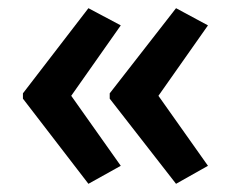

<svg xmlns="http://www.w3.org/2000/svg" viewBox="-20 -503 564 469"><path d="M36 -275V-262L196 -54L275 -98L154 -269L275 -441L196 -483ZM248 -275V-262L410 -54L488 -98L367 -269L488 -441L410 -483Z"/></svg>

Font: Noto Sans UI SemiCondensed Medium
Style: Regular
Weight: 500
Width: 4
Designer: Monotype Design Team
Foundry: Monotype Imaging Inc.
Version: Version 1.901